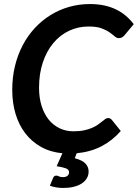

<svg xmlns="http://www.w3.org/2000/svg" viewBox="-20 -751 681 949"><path d="M288.5 6.5Q229 1 183 -24.8Q137 -50.5 105.2 -91.8Q73.5 -133 57 -187.8Q40.5 -242.5 40.5 -306.5Q40.5 -369 54 -424.8Q67.5 -480.5 92.5 -527.8Q117.5 -575 152.2 -612.5Q187 -650 229.8 -676.5Q272.5 -703 321.8 -717Q371 -731 424.5 -731Q464 -731 496.5 -723.8Q529 -716.5 555.2 -703.5Q581.5 -690.5 602.8 -672.2Q624 -654 641 -631.5L596 -577.5Q591 -571.5 584.2 -567Q577.5 -562.5 567.5 -562.5Q556.5 -562.5 546.5 -571.5Q536.5 -580.5 521.2 -591.2Q506 -602 481.8 -611Q457.5 -620 418 -620Q366 -620 321.2 -598.8Q276.5 -577.5 243.5 -538Q210.5 -498.5 191.8 -442.8Q173 -387 173 -317.5Q173 -267 185.8 -227Q198.5 -187 221.2 -159.2Q244 -131.5 275 -116.8Q306 -102 342.5 -102Q373 -102 395.5 -106.8Q418 -111.5 435 -119Q452 -126.5 463.8 -134.8Q475.5 -143 484.5 -150.5Q493.5 -158 500.5 -162.8Q507.5 -167.5 514.5 -167.5Q521 -167.5 525 -165Q529 -162.5 531.5 -160L577 -103.5Q535.5 -56 481.5 -28Q427.5 0 359 6.5L349.5 31Q387.5 41 402.8 57.8Q418 74.5 418 96.5Q418 115.5 408.8 130.8Q399.5 146 383 156.5Q366.5 167 343.5 172.5Q320.5 178 293 178Q274 178 258 175.2Q242 172.5 226.5 167L242.5 128.5Q247 117 258 117Q265 117 271.5 120.8Q278 124.5 291 124.5Q306.5 124.5 314 117.5Q321.5 110.5 321.5 100.5Q321.5 87.5 306.5 81.5Q291.5 75.5 260 70.5Z"/></svg>

Font: Lato 2
Style: Bold Italic
Weight: 700
Italic angle: -7°
Designer: Lukasz Dziedzic with Adam Twardoch and Botio Nikoltchev
Foundry: tyPoland Lukasz Dziedzic
Version: Version 2.015; 2015-08-06; http://www.latofonts.com/